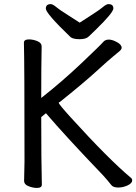

<svg xmlns="http://www.w3.org/2000/svg" viewBox="-20 -904 668 941"><path d="M161.1 17.1Q141.1 17.1 119.6 8.5Q98.1 0 98.1 -17.1L100.1 -111.8Q100.1 -588.9 97.2 -694.8Q97.2 -710.9 122.1 -710.9Q142.1 -710.9 163.1 -702.4Q184.1 -693.8 184.1 -676.8Q182.1 -587.9 182.1 -423.8Q285.2 -504.9 380.1 -595Q475.1 -685.1 485.1 -697.5Q495.1 -710 513.2 -710Q530.3 -710 553.2 -697.5Q576.2 -685.1 576.2 -669.9Q576.2 -662.1 565.7 -653.1Q555.2 -644 535.2 -627.9Q515.1 -611.8 451.7 -554Q388.2 -496.1 272.9 -403.8Q268.1 -403.8 268.1 -399.9Q268.1 -393.1 326.2 -329.1Q513.2 -123 622.1 -32.2Q627.9 -27.3 627.9 -20Q627.9 -5.9 605.5 4.6Q583 15.1 559.1 15.1Q533.2 15.1 523.9 1Q506.8 -21 484.9 -44.9Q302.7 -234.9 205.1 -349.1L182.1 -330.1Q182.1 -110.8 185.1 1Q185.1 17.1 161.1 17.1ZM370.6 -711.9Q338.4 -711.9 325.7 -722.2Q204.6 -838.4 204.6 -861.8Q204.6 -883.8 228.5 -883.8Q238.3 -883.8 254.4 -870.4Q270.5 -856.9 304.7 -835.4Q338.9 -814 370.6 -793Q402.8 -814 436.3 -835.4Q469.7 -856.9 485.6 -870.4Q501.5 -883.8 511.7 -883.8Q535.6 -883.8 535.6 -862.8Q535.6 -841.8 447.8 -756.8Q427.7 -737.8 414.6 -724.9Q401.4 -711.9 370.6 -711.9Z"/></svg>

Font: LXGW WenKai Screen R
Style: Regular
Weight: 400
Designer: Fontworks Inc.
Version: Version 1.235;May 31, 2022